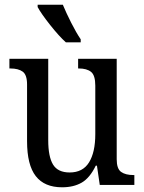

<svg xmlns="http://www.w3.org/2000/svg" viewBox="-20 -786 613 816"><path d="M95 -186V-427Q95 -468 76.5 -481.5Q58 -495 24 -495H20V-536H185V-190Q185 -120 205.5 -86.5Q226 -53 276 -53Q332 -53 358.5 -96Q385 -139 385 -216V-422Q385 -466 367 -480.5Q349 -495 315 -495H312V-536H476V-109Q476 -69 494.5 -55.5Q513 -42 548 -42H551V0H404L392 -82H387Q362 -30 327.5 -10Q293 10 244 10Q169 10 132 -37.5Q95 -85 95 -186ZM323 -619V-606H276H260Q231 -632 193 -680Q155 -728 140 -756V-766H229H247Q261 -732 282.5 -689.5Q304 -647 323 -619Z"/></svg>

Font: Noto Serif Narrow
Style: Regular
Weight: 400
Width: 4
Designer: Monotype Design Team
Foundry: Monotype Imaging Inc.
Version: Version 1.001